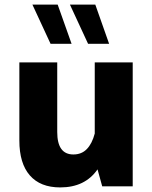

<svg xmlns="http://www.w3.org/2000/svg" viewBox="-20 -817 667 842"><path d="M64.9 -200.7V-543.5H231V-237.8Q231 -139.6 301.8 -139.6Q337.9 -139.6 360.8 -163.3Q383.8 -187 395.5 -231.4V-543.5H562V0H428.2L407.7 -74.2Q353 4.9 244.1 4.9Q156.7 4.9 110.8 -47.9Q64.9 -100.6 64.9 -200.7ZM293.9 -625H201.7L122.1 -796.9H232.9ZM458.5 -625H366.2L286.6 -796.9H397.9Z"/></svg>

Font: Estedad-FD ExtraBold
Style: Regular
Weight: 800
Designer: Amin Abedi
Version: Version 7.3